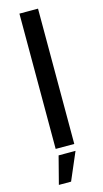

<svg xmlns="http://www.w3.org/2000/svg" viewBox="-137 -762 528 987"><g transform="rotate(-15 127.0 -268.5)"><path d="M78 0H177V-720H78ZM46 183H111L174 36H84Z"/></g></svg>

Font: Fixel Text Medium
Style: Regular
Weight: 500
Width: 4
Designer: AlfaBravo + MacPaw
Foundry: Kyrylo Tkachov, Marchela Mozhyna, Serhii Makarenko, Maria Weinstein, Zakhar Kryvoshyya
Version: Version 1.211